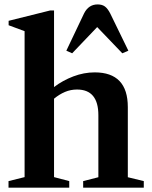

<svg xmlns="http://www.w3.org/2000/svg" viewBox="-20 -870 704 890"><path d="M19.5 0V-30.5L94 -49V-725.5L20 -753V-773.5L212.5 -821.5H230.5V-466.5Q270.5 -497 319.8 -515.8Q369 -534.5 419 -534.5Q572.5 -534.5 572.5 -373.5V-48.5L646.5 -30.5V0H365.5V-30.5L436 -48.5V-336Q436 -455 337 -455Q307.5 -455 281 -443.8Q254.5 -432.5 230.5 -412.5V-49L301 -30.5V0ZM314.5 -623 287.5 -635 369.5 -807.5Q390.5 -849.5 432.5 -849.5Q453.5 -849.5 466.5 -839.8Q479.5 -830 491 -807.5L575 -635L547 -623L430.5 -744.5Z"/></svg>

Font: Libre Caslon Text SemiBold
Style: Regular
Weight: 600
Designer: Pablo Impallari, Rodrigo Fuenzalida, Katja Schimmel
Foundry: Pablo Impallari, Rodrigo Fuenzalida
Version: Version 2.000